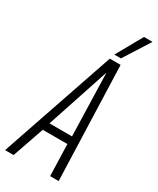

<svg xmlns="http://www.w3.org/2000/svg" viewBox="-254 -967 848 1033"><g transform="rotate(30 170.0 -450.5)"><path d="M-28 0 214 -708H281L305 0H252L246 -196H93L25 0ZM107 -244H247L236 -634ZM224 -739 315 -901H368L265 -739Z"/></g></svg>

Font: Georama Condensed Light
Style: Italic
Weight: 300
Width: 3
Italic angle: -9°
Designer: Jean-Baptiste Levee
Foundry: Production Type
Version: Version 1.000